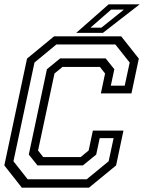

<svg xmlns="http://www.w3.org/2000/svg" viewBox="-20 -868 666 888"><path d="M81 0 0 -103 105 -597 230 -700H540.5L622 -597L588 -436H446.5L466 -528L442 -558.5H269L232 -528L156 -172L180 -141.5H353L390 -172L409.5 -264H551L517 -103L391.5 0ZM108 -38.8H381L482.5 -122.2L505.5 -229.2H441.2L425 -153.2L363.5 -103H153.2L113.2 -153.2L197 -547.8L258.2 -598H468.5L508.8 -547.8L492.5 -471.8H556.8L579.8 -578.8L513.5 -662.2H240.5L139.5 -578.8L42.2 -122.2ZM332.5 -716 482.5 -848H626L456 -716ZM398.2 -740H448.8L553 -823.5H494Z"/></svg>

Font: Tourney Thin
Style: Italic
Weight: 100
Italic angle: -12°
Designer: Tyler Finck
Foundry: Etcetera Type Co
Version: Version 1.015